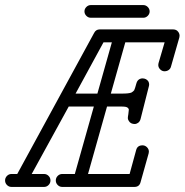

<svg xmlns="http://www.w3.org/2000/svg" viewBox="-20 -739 728 757"><path d="M338 -669Q328 -669 320.5 -676.5Q313 -684 313 -694Q313 -704 320.5 -711.5Q328 -719 338 -719H545Q555 -719 562.5 -711.5Q570 -704 570 -694Q570 -684 562.5 -676.5Q555 -669 545 -669ZM225 -2Q215 -2 207.5 -9.5Q200 -17 200 -27.5Q200 -38 207.5 -45.5Q215 -53 225 -53H275L350 -319H251L105 -53H154Q164 -53 171.5 -45.5Q179 -38 179 -27.5Q179 -17 171.5 -9.5Q164 -2 154 -2H25Q15 -2 7.5 -9.5Q0 -17 0 -27.5Q0 -38 7.5 -45.5Q15 -53 25 -53H48L351 -609Q358 -623 373 -623H454H663Q676 -623 683 -613Q688 -606 688 -598Q688 -594 687 -591L654 -476Q652 -468 645 -463Q638 -458 628.5 -458Q619 -458 611.5 -465.5Q604 -473 604 -483Q604 -487 605 -490L629 -572H474L417 -370H454Q455 -370 458 -370H462Q488 -370 498 -374Q505 -378 509 -383Q512 -389 518 -411Q521 -422 530 -427Q536 -430 541 -430Q557 -430 565 -418Q568 -412 568 -407Q568 -402 567 -399L534 -269Q531 -259 524 -254.5Q517 -250 512 -250Q495 -250 488 -262Q484 -268 484 -273Q484 -278 486 -289Q488 -302 488 -307Q486 -316 474 -318Q468 -319 454 -319H402L327 -53H491L517 -148Q522 -166 542 -166Q552 -166 559.5 -158.5Q567 -151 567 -141L566 -134L534 -20Q529 -2 510 -2ZM364 -370 421 -572H388L278 -370Z"/></svg>

Font: TT2020Base
Style: Italic
Weight: 400
Italic angle: -15°
Version: Version 0.2.000